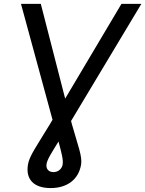

<svg xmlns="http://www.w3.org/2000/svg" viewBox="-20 -747 744 983"><path d="M87.4 -727.3 248.9 -133.9 235.8 -111.5C167.3 1.4 130.3 51.5 123.2 95.2C110.1 172.6 154.5 215.9 239.3 215.9C323.5 215.9 382.5 172.2 395.2 95.5C402 53.6 379.3 -0.4 348.4 -110.1L343.8 -127.5L703.8 -727.3H601.9L313.6 -242.2L188.9 -727.3ZM218 94.8C220.9 70.3 243.3 36.6 279.5 -22.4C295.8 38.4 304.3 70 300.8 94.5C297.9 116.1 278.8 134.2 253.9 134.2C228.7 134.2 215.2 117.5 218 94.8Z"/></svg>

Font: Margiela Sans Text
Style: Italic
Weight: 400
Italic angle: -9.39999°
Designer: Stefan Endress, Andreas Faust
Version: Version 1.100;FEAKit 1.0